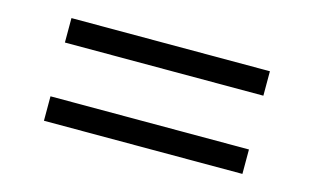

<svg xmlns="http://www.w3.org/2000/svg" viewBox="-50 -561 886 542"><g transform="rotate(15 393.0 -290.0)"><path d="M103 -368.6V-440H683V-368.6ZM103 -140V-211.4H683V-140Z"/></g></svg>

Font: M PLUS 1 Thin
Style: Regular
Weight: 100
Designer: Coji Morishita
Foundry: UNDERFOREST DESIGN
Version: Version 1.001